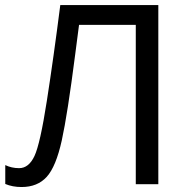

<svg xmlns="http://www.w3.org/2000/svg" viewBox="-20 -734 748 765"><path d="M610.8 0H521V-634.8H294.9L279.8 -518.6Q249 -278.3 226.1 -174.3Q203.1 -70.3 166.3 -29.5Q129.4 11.2 65.9 11.2Q29.8 11.2 1 -1V-76.2Q26.4 -64 56.2 -64Q94.7 -64 117.4 -112.5Q140.1 -161.1 166.7 -332.5Q193.4 -503.9 220.2 -713.9H610.8Z"/></svg>

Font: Noto Sans Southeast Asian
Style: Regular
Weight: 400
Designer: Monotype Design Team
Foundry: Monotype Imaging Inc.
Version: Version 1.06 uh; ttfautohint (v1.4.1)